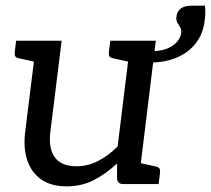

<svg xmlns="http://www.w3.org/2000/svg" viewBox="-20 -651 746 679"><path d="M216 8Q160 8 125.5 -16.5Q91 -41 76.5 -84Q62 -127 69 -184L109 -507H198L158 -184Q151 -126 174 -94.5Q197 -63 251 -63Q290 -63 326.5 -81.5Q363 -100 396 -133L442 -507H531L469 0H416Q396 0 394 -19V-73Q356 -37 312.5 -14.5Q269 8 216 8ZM439 0 459 -78 532 -62Q541 -60 544 -55Q547 -50 546 -41L541 0ZM139 -507 119 -429 46 -445Q37 -447 34 -452Q31 -457 32 -466L37 -507ZM472 -507 452 -429 379 -445Q370 -447 367 -452Q364 -457 365 -466L370 -507ZM511 -430 516 -470Q561 -470 589 -488.5Q617 -507 621 -535Q622 -546 617 -554.5Q612 -563 607 -571.5Q602 -580 604 -592Q606 -611 619.5 -621Q633 -631 659 -631H705Q706 -621 706 -607.5Q706 -594 704 -580Q699 -533 673.5 -499.5Q648 -466 606.5 -448Q565 -430 511 -430Z"/></svg>

Font: Aleo
Style: Italic
Weight: 400
Italic angle: -7°
Designer: Alessio Laiso
Foundry: Alessio Laiso
Version: Version 2.001;gftools[0.9.29]